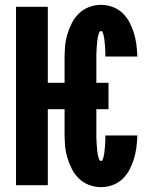

<svg xmlns="http://www.w3.org/2000/svg" viewBox="-20 -763 640 791"><path d="M396 8Q371 8 347 -1Q323 -10 305 -27.5Q287 -45 275.5 -68Q264 -91 257 -115Q250 -139 248 -164.5Q246 -190 246 -215V-313H177V0H46V-735H177V-422H246V-520Q246 -545 248 -570.5Q250 -596 257 -620Q264 -644 275.5 -667Q287 -690 305 -707.5Q323 -725 347 -734Q371 -743 396 -743Q421 -743 444 -734.5Q467 -726 484.5 -709.5Q502 -693 513.5 -671Q525 -649 532 -626Q539 -603 542 -579Q545 -555 546 -530H414Q414 -535 414 -539.5Q414 -544 414 -548.5Q414 -553 413.5 -557.5Q413 -562 413 -566.5Q413 -571 412.5 -575.5Q412 -580 411.5 -584.5Q411 -589 410.5 -594Q410 -599 409.5 -603.5Q409 -608 408 -612Q407 -616 406 -620.5Q405 -625 403 -630Q401 -635 396 -635Q391 -635 389 -629.5Q387 -624 385.5 -619.5Q384 -615 383 -610Q382 -605 381.5 -600Q381 -595 380.5 -590Q380 -585 379.5 -580Q379 -575 378.5 -570Q378 -565 378 -560Q378 -555 377.5 -550Q377 -545 377 -540Q377 -535 377 -530Q377 -525 377 -520V-422H427V-313H377V-215Q377 -210 377 -205Q377 -200 377 -195Q377 -190 377.5 -185Q378 -180 378 -175Q378 -170 378.5 -165Q379 -160 379.5 -155Q380 -150 380.5 -145Q381 -140 381.5 -135Q382 -130 383 -125Q384 -120 385.5 -115.5Q387 -111 389 -105.5Q391 -100 396 -100Q401 -100 403 -105Q405 -110 406 -114.5Q407 -119 408 -123Q409 -127 409.5 -131.5Q410 -136 410.5 -141Q411 -146 411.5 -150.5Q412 -155 412.5 -159.5Q413 -164 413 -168.5Q413 -173 413.5 -177.5Q414 -182 414 -186.5Q414 -191 414 -195.5Q414 -200 414 -205H546Q545 -180 542 -156Q539 -132 532 -109Q525 -86 513.5 -64Q502 -42 484.5 -25.5Q467 -9 444 -0.5Q421 8 396 8Z"/></svg>

Font: Iosevka Custom Heavy Extended
Style: Regular
Weight: 900
Width: 7
Monospace: yes
Designer: Belleve Invis
Foundry: Belleve Invis
Version: Version 11.2.4; ttfautohint (v1.8.4)